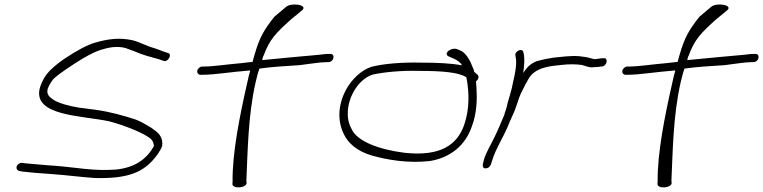

<svg xmlns="http://www.w3.org/2000/svg" viewBox="-20 -740 3327 837"><path d="M62 -26C47 -17 50 2 63 5L78 8C105 11 156 16 207 19C267 23 333 32 393 36C538 40 598 10 644 -39C659 -55 680 -83 687 -104C691 -138 675 -158 653 -173C645 -180 634 -187 621 -194C608 -201 595 -210 571 -219C519 -236 462 -252 400 -261L323 -271C284 -277 233 -291 213 -305C194 -318 182 -329 188 -353C192 -364 199 -377 210 -392C221 -406 254 -429 304 -462C353 -494 392 -514 417 -522C455 -534 490 -540 526 -531L567 -516C599 -501 639 -491 672 -482L692 -475C712 -466 733 -505 712 -509L691 -516C679 -521 668 -525 653 -530C617 -540 596 -554 560 -564C503 -577 453 -571 394 -554C360 -544 315 -520 261 -484C209 -448 185 -421 175 -404C164 -386 157 -369 153 -354C125 -234 334 -237 457 -211C527 -192 592 -165 626 -143C642 -133 649 -123 651 -103C622 -51 573 -10 487 -1C389 7 306 -11 223 -17C173 -20 121 -26 91 -28L77 -30C72 -31 67 -29 62 -26Z M840 -432C838 -422 845 -414 854 -414H862C916 -414 982 -426 1071 -433C1066 -416 1062 -399 1058 -380C1025 -235 992 -71 994 52L993 62C995 86 1056 79 1055 57L1054 47C1060 -78 1061 -235 1094 -380C1099 -401 1104 -422 1111 -441C1166 -449 1227 -452 1286 -456C1328 -461 1374 -469 1402 -469H1411C1421 -469 1431 -476 1433 -486C1436 -497 1431 -505 1420 -505H1411C1405 -505 1391 -504 1369 -501C1324 -497 1213 -487 1123 -478C1125 -485 1125 -491 1129 -497C1155 -569 1184 -597 1247 -654L1298 -696C1323 -719 1250 -730 1227 -710L1176 -667C1130 -609 1111 -576 1089 -499C1086 -490 1084 -480 1081 -470C1067 -469 1051 -467 1035 -465C964 -459 911 -450 869 -450H862C852 -450 842 -441 840 -432Z M1488 -348C1448 -273 1455 -202 1479 -155C1497 -118 1533 -82 1601 -62C1665 -44 1756 -27 1854 -38C1945 -53 2009 -107 2037 -189C2060 -249 2060 -314 2057 -361L2055 -385C2065 -393 2070 -406 2062 -414L2047 -427C2046 -435 2043 -442 2040 -448C2031 -474 2013 -505 1993 -517L1977 -524C1950 -538 1909 -507 1936 -494L1952 -487C1963 -483 1978 -475 1989 -463C1991 -461 1992 -458 1994 -455C1949 -464 1887 -467 1815 -467C1729 -469 1652 -462 1600 -449C1555 -435 1512 -393 1488 -348ZM1497 -226C1488 -306 1539 -394 1605 -415C1656 -426 1731 -433 1805 -431C1906 -431 1981 -425 2013 -403L2015 -393C2024 -339 2029 -269 2003 -194C1972 -108 1900 -57 1743 -74C1626 -89 1536 -126 1513 -177C1505 -192 1499 -208 1497 -226Z M2085 -25C2083 -15 2086 -6 2096 -6C2108 -6 2115 -12 2120 -23L2126 -42C2141 -91 2172 -138 2193 -187C2205 -219 2223 -251 2232 -281C2239 -303 2247 -327 2257 -345L2271 -373L2288 -403C2309 -433 2345 -448 2401 -454L2428 -457C2459 -461 2495 -460 2515 -457C2532 -454 2546 -444 2567 -447C2576 -447 2591 -448 2598 -450H2605C2628 -454 2633 -491 2609 -486H2603C2593 -484 2584 -484 2574 -482C2570 -482 2567 -483 2563 -484L2548 -488C2541 -490 2535 -491 2528 -492L2505 -495C2467 -498 2428 -492 2395 -489L2360 -483C2347 -480 2332 -477 2319 -473C2290 -461 2277 -446 2261 -422C2266 -457 2268 -487 2262 -511C2258 -534 2222 -517 2227 -497C2228 -488 2230 -485 2230 -473C2231 -446 2224 -413 2216 -379C2213 -365 2211 -352 2207 -341C2203 -322 2197 -308 2193 -292L2189 -274C2187 -266 2184 -257 2181 -249C2180 -247 2179 -245 2180 -243C2165 -209 2152 -174 2135 -141C2120 -109 2099 -76 2090 -45Z M2693 -432C2691 -422 2698 -414 2707 -414H2715C2769 -414 2835 -426 2924 -433C2919 -416 2915 -399 2911 -380C2878 -235 2845 -71 2847 52L2846 62C2848 86 2909 79 2908 57L2907 47C2913 -78 2914 -235 2947 -380C2952 -401 2957 -422 2964 -441C3019 -449 3080 -452 3139 -456C3181 -461 3227 -469 3255 -469H3264C3274 -469 3284 -476 3286 -486C3289 -497 3284 -505 3273 -505H3264C3258 -505 3244 -504 3222 -501C3177 -497 3066 -487 2976 -478C2978 -485 2978 -491 2982 -497C3008 -569 3037 -597 3100 -654L3151 -696C3176 -719 3103 -730 3080 -710L3029 -667C2983 -609 2964 -576 2942 -499C2939 -490 2937 -480 2934 -470C2920 -469 2904 -467 2888 -465C2817 -459 2764 -450 2722 -450H2715C2705 -450 2695 -441 2693 -432Z"/></svg>

Font: Stray Cat
Style: SuExtObl
Weight: 400
Version: Version 1.0